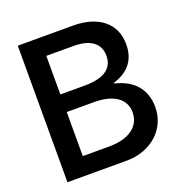

<svg xmlns="http://www.w3.org/2000/svg" viewBox="-129 -838 915 954"><g transform="rotate(-20 328.0 -361.0)"><path d="M327 -329C431 -329 490 -287 490 -216C490 -142 427 -96 324 -96H183V-329ZM325 -626C417 -626 464 -590 464 -524C464 -457 412 -422 312 -422H183V-626ZM380 0C510 0 605 -86 605 -202C605 -295 551 -359 454 -381V-386C537 -411 576 -466 576 -545C576 -655 494 -722 359 -722H67V0Z"/></g></svg>

Font: Perun Medium
Style: Regular
Weight: 500
Foundry: Copyright (c) Stefan Peev, Context Ltd, 2016
Version: Version 1.089